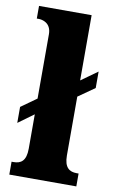

<svg xmlns="http://www.w3.org/2000/svg" viewBox="-87 -806 503 852"><g transform="rotate(10 165.0 -380.0)"><path d="M18 0H320V-58H311C279 -58 255 -73 255 -128V-393L329 -445V-519L255 -466V-760H18V-703H27C41 -703 83 -696 83 -644V-354L13 -304V-232L83 -283V-128C83 -73 60 -58 27 -58H18Z"/></g></svg>

Font: Noto Serif Sinhala Condensed Black
Style: Regular
Weight: 900
Width: 3
Designer: Jelle Bosma - Monotype Design Team
Foundry: Monotype Imaging Inc.
Version: Version 2.007